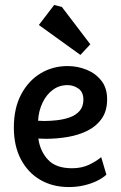

<svg xmlns="http://www.w3.org/2000/svg" viewBox="-20 -752 489 776"><path d="M258 4Q193 4 143 -25Q93 -54 64.5 -108Q36 -162 36 -236Q36 -315 65.5 -370.5Q95 -426 144 -455.5Q193 -485 253 -485Q294 -485 330.5 -470Q367 -455 390 -425.5Q413 -396 413 -351Q413 -304 391.5 -273Q370 -242 334 -224Q298 -206 254 -198.5Q210 -191 165 -191L135 -192Q142 -141 174 -106.5Q206 -72 271 -72Q310 -72 339.5 -86Q369 -100 389 -117L410 -46Q396 -33 373 -21.5Q350 -10 320.5 -3Q291 4 258 4ZM134 -264 159 -263Q182 -263 209.5 -266Q237 -269 261.5 -277.5Q286 -286 301.5 -303.5Q317 -321 317 -349Q317 -380 297 -394Q277 -408 253 -408Q219 -408 193 -388.5Q167 -369 151.5 -336Q136 -303 134 -264ZM305 -530 137 -651 199 -732 230 -724 345 -573Z"/></svg>

Font: Kreon Light
Style: Regular
Weight: 400
Version: Version 2.002